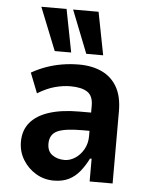

<svg xmlns="http://www.w3.org/2000/svg" viewBox="-54 -795 655 849"><g transform="rotate(5 273.5 -370.5)"><path d="M216 10Q173 10 137 -11.5Q101 -33 79 -69Q57 -105 57 -149Q57 -200 86 -234.5Q115 -269 170 -286.5Q225 -304 303 -304H371V-223H323Q286 -223 259 -219.5Q232 -216 214.5 -208.5Q197 -201 188 -186.5Q179 -172 179 -151Q179 -117 201.5 -101Q224 -85 256 -85Q280 -85 303 -100Q326 -115 340.5 -141Q355 -167 355 -199V-335Q355 -378 329.5 -395Q304 -412 254 -412Q222 -412 186 -402.5Q150 -393 109 -368L74 -457Q108 -476 141 -487.5Q174 -499 210 -505Q246 -511 284 -511Q342 -511 385.5 -490.5Q429 -470 453 -428Q477 -386 477 -320V0H375V-101H368Q352 -69 331.5 -43.5Q311 -18 283 -4Q255 10 216 10ZM311 -561 236 -751H349L386 -561ZM171 -561 95 -751H207L244 -561Z"/></g></svg>

Font: Nunito Sans 7pt Condensed
Style: Bold
Weight: 700
Width: 3
Designer: Vernon Adams
Foundry: Vernon Adams
Version: Version 3.101;gftools[0.9.27]